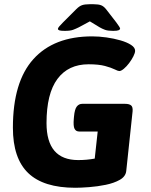

<svg xmlns="http://www.w3.org/2000/svg" viewBox="-20 -880 712 908"><path d="M286 -734Q267 -734 260.5 -736.5Q254 -739 254 -743Q254 -748 261 -756Q268 -764 278 -774L341 -837Q355 -851 368 -855.5Q381 -860 403 -860H423Q446 -860 458.5 -855Q471 -850 482 -836L530 -774Q548 -750 548 -745Q548 -740 541 -737Q534 -734 515 -734Q490 -734 476.5 -739Q463 -744 451 -751L405 -779L353 -751Q339 -744 325.5 -739Q312 -734 286 -734ZM336 8Q186 8 113.5 -61.5Q41 -131 41 -276Q41 -493 138 -600.5Q235 -708 416 -708Q448 -708 483.5 -703Q519 -698 550 -689Q581 -680 600 -667.5Q619 -655 619 -640Q619 -630 611 -614Q603 -598 591 -582Q579 -566 566 -555Q553 -544 544 -544Q538 -544 522 -552Q506 -560 476.5 -568Q447 -576 399 -576Q303 -576 251.5 -506.5Q200 -437 200 -298Q200 -123 350 -123Q390 -123 428 -130L442 -258H355Q339 -258 332.5 -271Q326 -284 329 -318L330 -329Q333 -363 343 -376Q353 -389 369 -389H571Q591 -389 600 -381.5Q609 -374 607 -353L577 -71Q574 -45 546.5 -29.5Q519 -14 480 -6Q441 2 401.5 5Q362 8 336 8Z"/></svg>

Font: Asap
Style: Bold Italic
Weight: 700
Italic angle: -6°
Designer: Pablo Cosgaya
Foundry: Omnibus-Type
Version: Version 3.001; ttfautohint (v1.8.3)